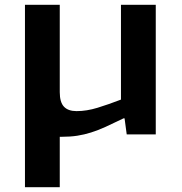

<svg xmlns="http://www.w3.org/2000/svg" viewBox="-20 -560 757 800"><path d="M84 -540H229V-176Q229 -134 246.5 -115.5Q264 -97 299 -97Q341 -97 386.5 -111Q432 -125 484 -145V-540H629V0H508L499 -67H495Q452 -46 420 -31.5Q388 -17 359.5 -8Q331 1 302 5.5Q273 10 236 10H229V220H84Z"/></svg>

Font: Encode Sans Wide
Style: SemiBold
Weight: 600
Designer: Pablo Impallari, Andres Torresi
Foundry: Pablo Impallari, Andres Torresi
Version: Version 1.000; ttfautohint (v1.00) -l 8 -r 50 -G 200 -x 14 -